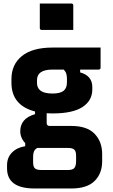

<svg xmlns="http://www.w3.org/2000/svg" viewBox="-20 -820 640 1090"><path d="M95 -75Q95 -110 115 -134.5Q135 -159 179 -172V-187Q45 -222 45 -350V-371Q45 -454 104.5 -502Q164 -550 278 -550H551V-436Q551 -425 540 -425H435V-409Q504 -390 504 -326V-312Q504 -249 448.5 -212.5Q393 -176 278 -176Q261 -176 245 -177V-122Q245 -105 262 -105H385Q474 -105 517 -60.5Q560 -16 560 55V95Q560 165 517 207.5Q474 250 385 250H176Q20 250 20 136V118Q20 74 48.5 45.5Q77 17 123 10V-8Q110 -21 102.5 -38.5Q95 -56 95 -75ZM278 -289Q322 -289 341 -304.5Q360 -320 360 -352V-373Q360 -389 356.5 -401Q353 -413 342 -425H278Q190 -425 190 -365V-349Q190 -325 205 -310Q226 -289 278 -289ZM213 145H367Q391 145 401 135Q407 129 409.5 118Q412 107 412 94V65Q412 39 402 29.5Q392 20 367 20H191Q178 28 173 39.5Q168 51 168 68V101Q168 126 178 135.5Q188 145 213 145ZM206 -800H385Q396 -800 396 -789V-650H217Q206 -650 206 -661Z"/></svg>

Font: Recursive Mn Lnr St XBd
Style: Regular
Weight: 800
Monospace: yes
Version: Version 1.079;hotconv 1.0.112;makeotfexe 2.5.65598; ttfautoh